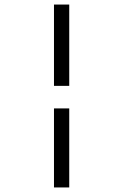

<svg xmlns="http://www.w3.org/2000/svg" viewBox="-20 -672 540 843"><path d="M217 -652H284V-295H217ZM284 151H217V-196H284Z"/></svg>

Font: InconsolataGo
Style: Regular
Weight: 400
Designer: Raph Levien, Kirill Tkachev
Foundry: Cyreal
Version: Version 1.013